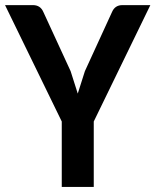

<svg xmlns="http://www.w3.org/2000/svg" viewBox="-20 -742 617 762"><path d="M352.1 -259.8V0H225.1V-259.8L0 -721.7H110.8Q140.1 -721.7 151.9 -694.8L260.3 -459.5L288.6 -370.6L316.9 -459.5L424.8 -694.8Q436.5 -721.7 465.8 -721.7H576.7Z"/></svg>

Font: Lycee Sans SemiBold
Style: Regular
Weight: 600
Designer: Justin Alvin
Foundry: Alkove Design
Version: Version 1.030